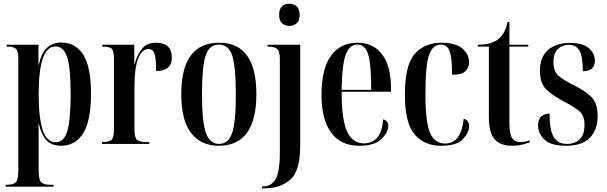

<svg xmlns="http://www.w3.org/2000/svg" viewBox="-20 -778 3279 1038"><path d="M11 231H269V221H251Q215 221 202 206.5Q189 192 189 143V32Q189 -4 189 -38.5Q189 -73 188 -108H190Q204 -50 231 -20Q258 10 311 10Q388 10 430 -58Q472 -126 472 -272Q472 -415 430.5 -481.5Q389 -548 312 -548Q214 -548 190 -428H188V-536H16V-526H23Q51 -526 65 -515Q79 -504 79 -460V143Q79 192 66.5 206.5Q54 221 16 221H11ZM282 -9Q232 -9 210.5 -76.5Q189 -144 189 -268Q189 -527 280 -527Q324 -527 343 -469Q362 -411 362 -268Q362 -131 344 -70Q326 -9 282 -9Z M531 0H787V-10H776Q733 -10 720 -23Q707 -36 707 -79V-310Q707 -413 728 -463Q749 -513 782 -513Q807 -513 815.5 -487.5Q824 -462 824 -394Q909 -394 909 -467Q909 -547 823 -547Q775 -547 748.5 -515.5Q722 -484 708 -432H706V-536H533V-526H536Q574 -526 585 -513.5Q596 -501 596 -459V-79Q596 -36 584 -23Q572 -10 533 -10H531Z M1162 10Q1366 10 1366 -269Q1366 -547 1165 -547Q960 -547 960 -269Q960 -127 1013.5 -58.5Q1067 10 1162 10ZM1164 0Q1115 0 1093.5 -59Q1072 -118 1072 -269Q1072 -420 1092 -478.5Q1112 -537 1163 -537Q1215 -537 1235 -478.5Q1255 -420 1255 -269Q1255 -118 1235 -59Q1215 0 1164 0Z M1544 -638Q1567 -638 1583.5 -652Q1600 -666 1600 -698Q1600 -730 1583.5 -744Q1567 -758 1544 -758Q1521 -758 1505 -744Q1489 -730 1489 -698Q1489 -666 1505 -652Q1521 -638 1544 -638ZM1396 240H1412Q1495 240 1549 193.5Q1603 147 1603 12V-536H1426V-526H1432Q1463 -526 1478 -514Q1493 -502 1493 -456V46Q1493 152 1469.5 191Q1446 230 1402 230H1396Z M1922 10Q2005 10 2042 -26Q2079 -62 2079 -97Q2079 -125 2052 -133Q2045 -62 2018 -32.5Q1991 -3 1947 -3Q1887 -3 1857 -65.5Q1827 -128 1827 -282H2094V-301Q2094 -419 2046.5 -483Q1999 -547 1912 -547Q1820 -547 1769 -476Q1718 -405 1718 -264Q1718 -134 1769.5 -62Q1821 10 1922 10ZM1827 -292Q1829 -428 1849 -482.5Q1869 -537 1912 -537Q1955 -537 1971 -482Q1987 -427 1987 -292Z M2362 10Q2450 10 2483 -26Q2516 -62 2516 -94Q2516 -129 2487 -136Q2473 -2 2386 -2Q2330 -2 2305 -60Q2280 -118 2280 -268Q2280 -428 2300 -482.5Q2320 -537 2363 -537Q2397 -537 2410.5 -502.5Q2424 -468 2424 -374Q2480 -374 2498 -395Q2516 -416 2516 -441Q2516 -484 2480 -515.5Q2444 -547 2365 -547Q2277 -547 2223 -487.5Q2169 -428 2169 -267Q2169 -110 2222.5 -50Q2276 10 2362 10Z M2746 10Q2780 10 2805 3.5Q2830 -3 2844 -9V-19Q2817 -10 2792 -10Q2762 -10 2748 -32.5Q2734 -55 2734 -111V-526H2836V-536H2734V-659H2724Q2710 -590 2668 -562Q2630 -536 2563 -536V-526H2623V-146Q2623 -58 2655 -24Q2687 10 2746 10Z M3042 10Q3126 10 3168.5 -33Q3211 -76 3211 -150Q3211 -223 3174 -257Q3137 -291 3081 -318Q3026 -345 2999 -369Q2972 -393 2972 -442Q2972 -490 2996 -513Q3020 -536 3054 -536Q3095 -536 3113 -503Q3131 -470 3131 -393Q3196 -393 3196 -449Q3196 -489 3163.5 -517.5Q3131 -546 3061 -546Q2987 -546 2943 -508Q2899 -470 2899 -395Q2899 -328 2934 -294Q2969 -260 3033 -227Q3085 -200 3112.5 -176.5Q3140 -153 3140 -103Q3140 -50 3114 -25Q3088 0 3045 0Q2994 0 2972.5 -38.5Q2951 -77 2951 -164Q2926 -164 2907.5 -149.5Q2889 -135 2889 -99Q2889 -58 2922.5 -24Q2956 10 3042 10Z"/></svg>

Font: Noto Serif Display Condensed Semi
Style: Regular
Weight: 600
Width: 3
Designer: Monotype Design Team
Foundry: Monotype Imaging Inc.
Version: Version 1.900